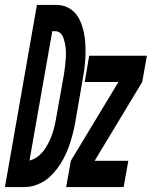

<svg xmlns="http://www.w3.org/2000/svg" viewBox="-74 -755 613 775"><path d="M-54 0 75 -735H156Q184 -735 209 -719.5Q234 -704 248.5 -673Q263 -642 268 -602.5Q273 -563 270.5 -520.5Q268 -478 260 -436L229 -257Q220 -207 202.5 -159.5Q185 -112 156.5 -74Q128 -36 94 -18Q60 0 26 0ZM193 0 212 -106 404 -424H268L286 -530H519L500 -424L308 -106H444L425 0ZM45 -107Q59 -110 74 -120Q95 -134 111 -159.5Q127 -185 137 -214.5Q147 -244 152 -275L184 -454Q190 -491 192 -527Q194 -563 184 -596Q174 -629 149 -629H137Z"/></svg>

Font: Iosevka SS08
Style: Bold Italic
Weight: 700
Italic angle: -10°
Monospace: yes
Designer: Belleve Invis
Foundry: Belleve Invis
Version: 2.1.0; ttfautohint (v1.8.2)